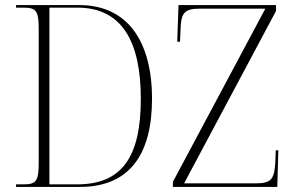

<svg xmlns="http://www.w3.org/2000/svg" viewBox="-20 -734 1150 754"><path d="M43 0H294C488 0 577 -127 577 -346C577 -574 479 -714 292 -714H43V-704H71C122 -704 132 -692 132 -621V-95C132 -22 122 -10 71 -10H43ZM659 0H1069L1073 -144H1063L1061 -94C1057 -32 1046 -14 985 -14H703L1064 -691V-714H681L676 -570H687L689 -619C691 -682 703 -700 765 -700H1022L659 -20ZM283 -10H174V-704H284C456 -704 533 -575 533 -346C533 -115 457 -10 283 -10Z"/></svg>

Font: Noto Serif Display SemiCondensed ExtraLight
Style: Regular
Weight: 200
Width: 4
Designer: Monotype Design Team
Foundry: Monotype Imaging Inc.
Version: Version 2.009